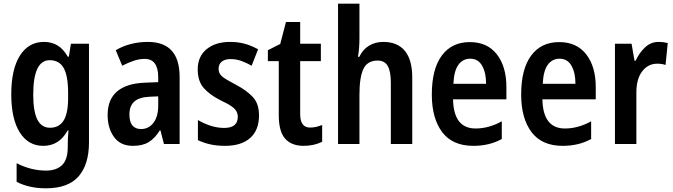

<svg xmlns="http://www.w3.org/2000/svg" viewBox="-20 -780 3648 1040"><path d="M218 -553Q260 -553 291.5 -534Q323 -515 347 -473H353L364 -543H462V-9Q462 111 405.5 175.5Q349 240 229 240Q138 240 70 205V104Q148 144 229 144Q286 144 316.5 114Q347 84 347 17V4Q347 -32 351 -73H346Q301 10 214 10Q133 10 87 -63Q41 -136 41 -269Q41 -405 88 -479Q135 -553 218 -553ZM249 -454Q160 -454 160 -267Q160 -176 182.5 -132Q205 -88 251 -88Q300 -88 324.5 -127Q349 -166 349 -250V-274Q349 -369 325 -411.5Q301 -454 249 -454Z M781 -553Q953 -553 953 -363V0H868L849 -74H846Q819 -31 786 -10.5Q753 10 700 10Q632 10 597.5 -38Q563 -86 563 -157Q563 -241 614 -284.5Q665 -328 763 -332L837 -335V-361Q837 -461 764 -461Q735 -461 705 -451Q675 -441 642 -424L607 -508Q644 -530 688 -541.5Q732 -553 781 -553ZM789 -256Q732 -253 706.5 -229Q681 -205 681 -160Q681 -119 697.5 -100Q714 -81 744 -81Q785 -81 811 -114.5Q837 -148 837 -208V-258Z M1383 -155Q1383 -75 1335 -32.5Q1287 10 1199 10Q1155 10 1119 2Q1083 -6 1052 -21V-130Q1081 -112 1119 -99.5Q1157 -87 1194 -87Q1268 -87 1268 -147Q1268 -163 1261 -176.5Q1254 -190 1233.5 -204.5Q1213 -219 1174 -237Q1115 -267 1083 -304Q1051 -341 1051 -404Q1051 -474 1099 -513.5Q1147 -553 1227 -553Q1269 -553 1305.5 -543Q1342 -533 1378 -513L1343 -424Q1315 -440 1287 -450Q1259 -460 1229 -460Q1198 -460 1181 -446Q1164 -432 1164 -408Q1164 -392 1171.5 -379.5Q1179 -367 1199.5 -354Q1220 -341 1258 -321Q1315 -291 1349 -255Q1383 -219 1383 -155Z M1660 -89Q1690 -89 1725 -103V-12Q1705 -2 1679.5 4Q1654 10 1625 10Q1559 10 1524.5 -29Q1490 -68 1490 -156V-449H1431V-508L1498 -542L1529 -661H1606V-543H1718V-449H1606V-161Q1606 -89 1660 -89Z M1927 -575Q1927 -518 1919 -472H1926Q1945 -512 1979 -532.5Q2013 -553 2056 -553Q2133 -553 2173 -504.5Q2213 -456 2213 -360V0H2097V-332Q2097 -394 2080 -423Q2063 -452 2026 -452Q1970 -452 1948.5 -406.5Q1927 -361 1927 -268V0H1811V-760H1927Z M2525 -552Q2620 -552 2671.5 -485.5Q2723 -419 2723 -308V-242H2434Q2437 -84 2556 -84Q2628 -84 2698 -123V-27Q2631 10 2544 10Q2431 10 2375 -64.5Q2319 -139 2319 -268Q2319 -406 2373 -479Q2427 -552 2525 -552ZM2527 -462Q2487 -462 2463 -429Q2439 -396 2436 -326H2613Q2613 -386 2591.5 -424Q2570 -462 2527 -462Z M3009 -552Q3104 -552 3155.5 -485.5Q3207 -419 3207 -308V-242H2918Q2921 -84 3040 -84Q3112 -84 3182 -123V-27Q3115 10 3028 10Q2915 10 2859 -64.5Q2803 -139 2803 -268Q2803 -406 2857 -479Q2911 -552 3009 -552ZM3011 -462Q2971 -462 2947 -429Q2923 -396 2920 -326H3097Q3097 -386 3075.5 -424Q3054 -462 3011 -462Z M3548 -553Q3573 -553 3597 -547L3585 -428Q3566 -435 3540 -435Q3490 -435 3458.5 -393.5Q3427 -352 3427 -280V0H3311V-543H3401L3417 -451H3423Q3442 -493 3473.5 -523Q3505 -553 3548 -553Z"/></svg>

Font: Noto Sans Devanagari Condensed SemiBold
Style: Regular
Weight: 600
Width: 3
Designer: Jelle Bosma - Monotype Design Team
Foundry: Monotype Imaging Inc.
Version: Version 2.004; ttfautohint (v1.8.4.7-5d5b)